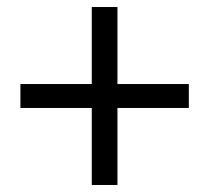

<svg xmlns="http://www.w3.org/2000/svg" viewBox="-20 -642 595 546"><path d="M241 -116V-335H38V-403H241V-622H314V-403H517V-335H314V-116Z"/></svg>

Font: Swei Fan Sans CJK TC
Style: Regular
Weight: 400
Version: Version 2.130